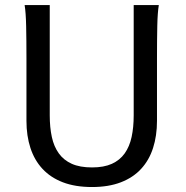

<svg xmlns="http://www.w3.org/2000/svg" viewBox="-20 -733 743 765"><path d="M612.8 -712.9Q607.9 -683.6 606.7 -630.1Q605.5 -576.7 605.5 -500.5V-251.5Q605.5 -191.9 589.8 -143.3Q574.2 -94.7 542.2 -60.1Q510.3 -25.4 461.4 -6.6Q412.6 12.2 346.7 12.2Q279.8 12.2 230.7 -6.6Q181.6 -25.4 149.4 -60.1Q117.2 -94.7 101.3 -143.3Q85.4 -191.9 85.4 -251.5V-500.5Q85.4 -572.8 84.2 -628.2Q83 -683.6 78.1 -712.9H178.2V-273.4Q178.2 -225.6 186.5 -187.3Q194.8 -148.9 214.4 -121.8Q233.9 -94.7 266.1 -80.3Q298.3 -65.9 346.7 -65.9Q394 -65.9 425.8 -80.3Q457.5 -94.7 476.8 -121.8Q496.1 -148.9 504.4 -187.3Q512.7 -225.6 512.7 -273.4V-712.9Z"/></svg>

Font: Andika New Basic
Style: Regular
Weight: 400
Designer: Victor Gaultney, Annie Olsen, Julie Remington, Don Collingsworth, Eric Hays
Foundry: SIL International
Version: Version 5.500; ttfautohint (v1.8.3)